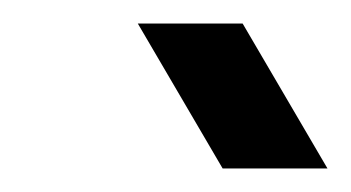

<svg xmlns="http://www.w3.org/2000/svg" viewBox="-20 -900 298 163"><path d="M169 -757 97 -880H186L258 -757Z"/></svg>

Font: MuseoModerno
Style: Italic
Weight: 400
Italic angle: -9°
Designer: Pablo Cosgaya, Héctor Gatti, Marcela Romero, and the Authors of The MuseoModerno Project.
Foundry: Omnibus-Type Team
Version: Version 1.003